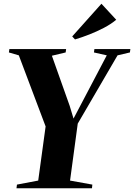

<svg xmlns="http://www.w3.org/2000/svg" viewBox="-20 -1005 716 1025"><path d="M68 0 70.5 -19.5 184 -41 223.5 -330 80.5 -709.5 27.5 -725 30 -743H333L330.5 -725L257 -707.5L352 -440L372.5 -372L396.5 -417.5L550 -709.5L481.5 -725L484 -743H676L673.5 -725L607.5 -709.5L395 -345L354 -41L473 -19.5L471 0ZM380.5 -794.5 365.5 -810.5 521.5 -985 600.5 -899.5Q571.5 -875.5 534 -856Q496.5 -836.5 457 -821Q417.5 -805.5 380.5 -794.5Z"/></svg>

Font: Merriweather 144pt ExtraBold
Style: Italic
Weight: 800
Italic angle: -7.8°
Version: Version 2.101